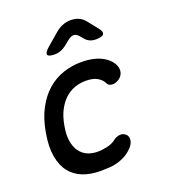

<svg xmlns="http://www.w3.org/2000/svg" viewBox="-143 -889 887 1004"><g transform="rotate(-20 300.0 -387.5)"><path d="M43 -275Q56 -351 85 -405Q114 -459 154 -493.5Q194 -528 242.5 -544Q291 -560 341 -560Q381 -560 410.5 -553Q440 -546 461.5 -533.5Q483 -521 496.5 -506Q510 -491 516 -475Q524 -450 515.5 -431Q507 -412 487 -402Q468 -392 451 -395Q434 -398 428 -413Q419 -432 395.5 -446Q372 -460 331 -460Q298 -460 268 -449Q238 -438 214 -415.5Q190 -393 172.5 -359Q155 -325 147 -278Q138 -231 143.5 -195.5Q149 -160 165.5 -136.5Q182 -113 207.5 -101.5Q233 -90 264 -90Q290 -90 318.5 -96.5Q347 -103 366 -118Q382 -131 401.5 -133Q421 -135 436 -121Q442 -115 444.5 -106.5Q447 -98 445.5 -88Q444 -78 438 -67Q432 -56 420 -45Q402 -27 381 -16Q360 -5 338 1Q316 7 292.5 8.5Q269 10 245 10Q189 10 146 -7Q103 -24 76 -58.5Q49 -93 39.5 -147Q30 -201 43 -275ZM228 -645Q192 -645 188.5 -658Q185 -671 215 -696L279 -751Q299 -768 320.5 -776.5Q342 -785 366 -785Q390 -785 409.5 -776.5Q429 -768 443 -751L486 -697Q508 -671 500.5 -658Q493 -645 456 -645Q438 -645 423.5 -651.5Q409 -658 398 -671L381 -691Q368 -706 353 -706Q338 -706 320 -691L294 -670Q279 -658 262.5 -651.5Q246 -645 228 -645Z"/></g></svg>

Font: Maple Mono NL Medium
Style: Italic
Weight: 500
Italic angle: -10°
Monospace: yes
Designer: subframe7536
Version: Version 7.000